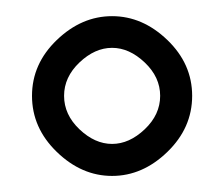

<svg xmlns="http://www.w3.org/2000/svg" viewBox="-20 -780 280 240"><path d="M160.9 -701.9Q141.6 -720.2 120.1 -720.2Q98.6 -720.2 79.3 -701.9Q60.1 -683.6 60.1 -660.2Q60.1 -636.7 79.3 -618.4Q98.6 -600.1 120.1 -600.1Q141.6 -600.1 160.9 -618.4Q180.2 -636.7 180.2 -660.2Q180.2 -683.6 160.9 -701.9ZM51 -730Q82 -759.8 120.1 -759.8Q158.2 -759.8 189.2 -730Q220.2 -700.2 220.2 -660.2Q220.2 -620.1 189.2 -590.1Q158.2 -560.1 120.1 -560.1Q82 -560.1 51 -590.1Q20 -620.1 20 -660.2Q20 -700.2 51 -730Z"/></svg>

Font: Mikodacs
Style: Regular
Weight: 400
Designer: gluk (gluksza@wp.pl)
Foundry: gluk (gluksza@wp.pl)
Version: Version 0.28